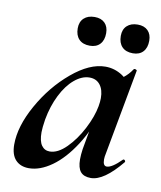

<svg xmlns="http://www.w3.org/2000/svg" viewBox="-70 -627 585 698"><g transform="rotate(10 222.0 -278.5)"><path d="M16 -63Q16 -130 60.5 -209.5Q105 -289 170.5 -344Q236 -399 294 -399Q328 -399 357 -380Q386 -361 389 -324L329 -357Q346 -359 364.5 -373Q383 -387 396 -407Q398 -409 400 -409Q403 -409 406 -407Q409 -405 408 -404L350 -89Q347 -76 347 -66Q347 -42 361 -42Q380 -42 415 -77Q416 -78 418 -78Q421 -78 423 -74.5Q425 -71 423 -69Q359 9 311 9Q285 9 273 -5.5Q261 -20 261 -51Q261 -68 264 -89L289 -229L310 -246Q287 -167 249 -108Q211 -49 167.5 -18Q124 13 83 13Q52 13 34 -6Q16 -25 16 -63ZM294 -253Q297 -270 297 -283Q297 -314 283 -332Q269 -350 244 -350Q216 -350 188.5 -327Q161 -304 140.5 -263Q120 -222 111 -172Q106 -140 106 -124Q106 -91 117 -75.5Q128 -60 147 -60Q177 -60 208.5 -91.5Q240 -123 263.5 -168.5Q287 -214 294 -253ZM329 -519Q329 -543 343.5 -556.5Q358 -570 383 -570Q407 -570 420.5 -556.5Q434 -543 434 -519Q434 -493 420.5 -478.5Q407 -464 383 -464Q357 -464 343 -478.5Q329 -493 329 -519ZM170 -519Q170 -543 184.5 -556.5Q199 -570 224 -570Q248 -570 261.5 -556.5Q275 -543 275 -519Q275 -493 261.5 -478.5Q248 -464 224 -464Q198 -464 184 -478.5Q170 -493 170 -519Z"/></g></svg>

Font: Cormorant Infant
Style: Bold Italic
Weight: 700
Italic angle: -10°
Designer: Christian Thalmann (Catharsis Fonts)
Foundry: Catharsis Fonts
Version: Version 4.000